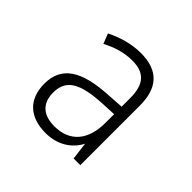

<svg xmlns="http://www.w3.org/2000/svg" viewBox="-99 -862 506 506"><g transform="rotate(45 154.0 -609.5)"><path d="M158 -773C122 -773 88 -762 60 -748L71 -720C98 -734 125 -743 156 -743C199 -743 222 -723 222 -669V-637L176 -634C81 -629 35 -600 35 -536C35 -477 71 -446 129 -446C173 -446 206 -467 223 -500L229 -451H254V-673C254 -737 225 -773 158 -773ZM180 -607 222 -609V-577C222 -514 192 -475 133 -475C92 -475 68 -495 68 -536C68 -585 103 -603 180 -607Z"/></g></svg>

Font: Noto Sans Tamil UI SemiCondensed ExtraLight
Style: Regular
Weight: 200
Width: 4
Designer: Jelle Bosma - Monotype Design Team
Foundry: Monotype Imaging Inc.
Version: Version 2.004